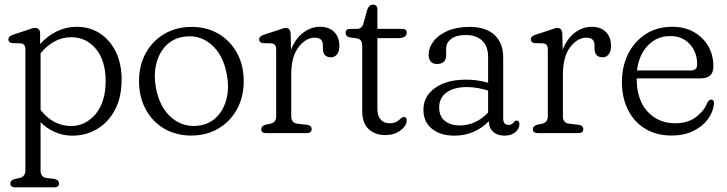

<svg xmlns="http://www.w3.org/2000/svg" viewBox="-20 -574 3134 828"><path d="M153 -429.5V-384Q185 -419.5 225.5 -439Q266 -458.5 310 -458.5Q367.5 -458.5 411.2 -429.8Q455 -401 479.8 -350Q504.5 -299 504.5 -231Q504.5 -154.5 475.8 -100.2Q447 -46 398.8 -17.5Q350.5 11 292 11Q252 11 216.8 -4.5Q181.5 -20 155 -47V161Q155 189.5 179.5 193.5L216.5 198Q234.5 203 234.5 217Q234.5 234 213 234H46Q24.5 234 24.5 217Q24.5 204 43 198L65 193.5Q89.5 187.5 89.5 161V-360.5Q89.5 -385 70 -387L33 -388Q16 -390.5 16 -404Q16 -417 35.5 -424L94.5 -443.5Q106.5 -448 115.2 -450.8Q124 -453.5 131 -453.5Q153 -453.5 153 -429.5ZM288 -413.5Q248 -413.5 214.5 -395Q181 -376.5 155 -344V-100.5Q180.5 -66 214.8 -48.2Q249 -30.5 286 -30.5Q348.5 -30.5 392 -81.8Q435.5 -133 435.5 -225Q435.5 -313 393.5 -363.2Q351.5 -413.5 288 -413.5Z M806.5 -458Q872 -458 922.8 -428Q973.5 -398 1002.2 -345.2Q1031 -292.5 1031 -224Q1031 -156 1002 -103Q973 -50 922 -19.8Q871 10.5 804.5 10.5Q738.5 10.5 687.8 -19.5Q637 -49.5 608.2 -102.8Q579.5 -156 579.5 -224.5Q579.5 -292 608.5 -344.8Q637.5 -397.5 688.8 -427.8Q740 -458 806.5 -458ZM845 -33.5Q888.5 -41.5 917.5 -72.8Q946.5 -104 957.5 -150.5Q968.5 -197 958.5 -251Q942.5 -339.5 889.5 -383.5Q836.5 -427.5 767 -414.5Q723.5 -406.5 694.2 -375.5Q665 -344.5 653.8 -298Q642.5 -251.5 652 -197.5Q668.5 -108 722.2 -64.5Q776 -21 845 -33.5Z M1233.5 -428 1235 -359.5Q1253.5 -407.5 1287.5 -433Q1321.5 -458.5 1360 -458.5Q1399 -458.5 1421.2 -436.2Q1443.5 -414 1443.5 -376Q1443.5 -352 1433.5 -339.5Q1423.5 -327 1407 -327Q1372.5 -327 1372.5 -365V-379Q1372.5 -411.5 1337 -411.5Q1299 -411.5 1267.5 -370.8Q1236 -330 1236 -251.5V-73Q1236 -43.5 1263 -40.5L1303.5 -36Q1324 -33 1324 -17Q1324 0 1302.5 0H1127.5Q1106.5 0 1106.5 -17Q1106.5 -30 1124.5 -36L1146.5 -40.5Q1171 -46 1171 -73V-360.5Q1171 -385 1151.5 -387L1114.5 -388Q1097.5 -390.5 1097.5 -404Q1097.5 -417.5 1117.5 -424L1178.5 -444Q1190 -448 1198.5 -450.8Q1207 -453.5 1212.5 -453.5Q1232 -453.5 1233.5 -428Z M1517.5 -409 1487.5 -413Q1470.5 -417 1470.5 -432.5Q1470.5 -449.5 1490 -449.5H1518Q1529.5 -449.5 1536.2 -454.5Q1543 -459.5 1547.5 -473.5L1564 -533Q1572 -554 1588.5 -554Q1607.5 -554 1607.5 -532.5V-449.5H1712Q1734 -449.5 1734 -433.5Q1734 -409.5 1695.5 -409.5H1607.5V-104Q1607.5 -75 1621.5 -58.8Q1635.5 -42.5 1660 -42.5Q1679 -42.5 1690.2 -49.2Q1701.5 -56 1708.2 -62.8Q1715 -69.5 1721.5 -69.5Q1736 -69 1733.5 -51Q1732 -29.5 1705.8 -10.5Q1679.5 8.5 1642 8.5Q1597 8.5 1569.5 -17.5Q1542 -43.5 1542 -95.5V-375Q1542 -390 1536.8 -398.2Q1531.5 -406.5 1517.5 -409Z M1806 -101Q1806 -158.5 1855.8 -194.5Q1905.5 -230.5 1990 -230.5Q2039.5 -230.5 2085 -217V-328Q2085 -374.5 2059.2 -398.8Q2033.5 -423 1989 -423Q1947 -423 1925.5 -406.2Q1904 -389.5 1904 -365V-336.5Q1904 -298 1864.5 -298Q1846.5 -298 1837.5 -308.8Q1828.5 -319.5 1828.5 -336.5Q1828.5 -368 1849.5 -395.8Q1870.5 -423.5 1910 -440.8Q1949.5 -458 2005.5 -458Q2075.5 -458 2112.8 -423Q2150 -388 2150 -327.5V-63Q2150 -35.5 2173 -35.5Q2186.5 -35.5 2194.5 -45.5Q2197 -48.5 2200 -51.2Q2203 -54 2207 -54Q2220 -54 2220 -38Q2220 -19.5 2202.5 -4.2Q2185 11 2156 11Q2126 11 2107.2 -5Q2088.5 -21 2088.5 -50.5V-51.5Q2027 11 1939.5 11Q1879.5 11 1842.8 -18.5Q1806 -48 1806 -101ZM1874 -111Q1874 -71.5 1899 -52.2Q1924 -33 1961.5 -33Q2032 -33 2085 -88.5V-183.5Q2064 -190 2041.2 -194.2Q2018.5 -198.5 1993 -198.5Q1938.5 -198.5 1906.2 -175.5Q1874 -152.5 1874 -111Z M2405 -428 2406.5 -359.5Q2425 -407.5 2459 -433Q2493 -458.5 2531.5 -458.5Q2570.5 -458.5 2592.8 -436.2Q2615 -414 2615 -376Q2615 -352 2605 -339.5Q2595 -327 2578.5 -327Q2544 -327 2544 -365V-379Q2544 -411.5 2508.5 -411.5Q2470.5 -411.5 2439 -370.8Q2407.5 -330 2407.5 -251.5V-73Q2407.5 -43.5 2434.5 -40.5L2475 -36Q2495.5 -33 2495.5 -17Q2495.5 0 2474 0H2299Q2278 0 2278 -17Q2278 -30 2296 -36L2318 -40.5Q2342.5 -46 2342.5 -73V-360.5Q2342.5 -385 2323 -387L2286 -388Q2269 -390.5 2269 -404Q2269 -417.5 2289 -424L2350 -444Q2361.5 -448 2370 -450.8Q2378.5 -453.5 2384 -453.5Q2403.5 -453.5 2405 -428Z M3056.5 -287Q3056.5 -236 3001 -236H2725.5Q2726 -143 2772.5 -92.8Q2819 -42.5 2891.5 -42.5Q2947 -42.5 2982 -69.5Q3017 -96.5 3030 -130.5Q3037.5 -144.5 3047 -144.5Q3060 -144 3059 -127Q3056 -91.5 3032.8 -60Q3009.5 -28.5 2969.5 -9Q2929.5 10.5 2877 10.5Q2810.5 10.5 2762.5 -18.8Q2714.5 -48 2688.2 -100.2Q2662 -152.5 2662 -220Q2662 -288 2689 -341.8Q2716 -395.5 2764.8 -427Q2813.5 -458.5 2879.5 -458.5Q2930.5 -458.5 2970.5 -436.8Q3010.5 -415 3033.5 -376.5Q3056.5 -338 3056.5 -287ZM2870.5 -418.5Q2813 -418.5 2774 -377.8Q2735 -337 2727 -270H2957.5Q2986.5 -270 2986.5 -296Q2986.5 -348.5 2954.8 -383.5Q2923 -418.5 2870.5 -418.5Z"/></svg>

Font: Fraunces 72pt SuperSoft Light
Style: Regular
Weight: 300
Version: Version 1.000;[0bf87f6ff]